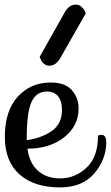

<svg xmlns="http://www.w3.org/2000/svg" viewBox="-20 -810 481 833"><path d="M405 -219Q406 -225 420 -225Q441 -225 441 -193Q441 -119 389.5 -58Q338 3 240 3Q128 3 64.5 -53.5Q1 -110 1 -216Q1 -329 57 -390.5Q113 -452 200 -452Q263 -452 292 -418.5Q321 -385 321 -339Q321 -264 258.5 -214.5Q196 -165 99 -165Q108 -101 145.5 -68.5Q183 -36 240 -36Q306 -36 355.5 -82.5Q405 -129 405 -219ZM96 -211V-202Q158 -210 203.5 -241Q249 -272 249 -333Q249 -372 232 -392.5Q215 -413 184 -413Q137 -413 116.5 -367Q96 -321 96 -211ZM352 -752 241 -557Q222 -525 194 -525Q180 -525 169.5 -534.5Q159 -544 156 -554L152 -563L261 -757Q280 -790 309 -790Q323 -790 333.5 -780.5Q344 -771 348 -762Z"/></svg>

Font: Sofia
Style: Regular
Weight: 400
Designer: Paula Nazal and Daniel Hernndez
Foundry: Paula Nazal, Daniel Hernndez
Version: Version 1.001